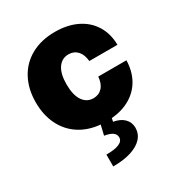

<svg xmlns="http://www.w3.org/2000/svg" viewBox="-181 -659 948 1015"><g transform="rotate(-30 293.0 -151.5)"><path d="M302.7 -537.1Q378.4 -537.1 435.3 -509.5Q492.2 -481.9 523.4 -431.2Q554.7 -380.4 555.7 -312.5H383.8Q380.4 -353.5 359.4 -376Q338.4 -398.4 305.7 -398.4Q265.1 -398.4 241.5 -364.5Q217.8 -330.6 217.8 -265.6Q217.8 -199.7 241.5 -165.3Q265.1 -130.9 305.7 -130.9Q338.4 -130.9 359.4 -153.3Q380.4 -175.8 383.8 -217.8H555.7Q554.2 -153.8 527.6 -105Q501 -56.2 451.9 -26.9Q402.8 2.4 335.9 8.3L332 28.3Q372.6 35.2 395.5 57.6Q418.5 80.1 418.9 114.3Q418.9 150.9 394.5 177.7Q370.1 204.6 324.2 219Q278.3 233.4 214.8 233.4V161.1Q319.3 161.1 319.3 115.2Q319.3 78.6 253.9 68.4L268.1 8.3Q193.8 1.5 140.1 -34.2Q86.4 -69.8 57.9 -128.9Q29.3 -188 29.3 -263.7Q29.3 -345.2 62.3 -407Q95.2 -468.8 157 -502.9Q218.8 -537.1 302.7 -537.1Z"/></g></svg>

Font: Pretendard JP Black
Style: Regular
Weight: 900
Designer: Base glyphs from Inter by Rasmus Andersson; Hangeul glyphs from Noto Sans CJK(Source Han Sans) by Jang Soo-young and Kan
Foundry: Kil Hyung-jin
Version: Version 1.309